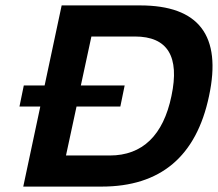

<svg xmlns="http://www.w3.org/2000/svg" viewBox="-20 -690 806 710"><path d="M498 -670H208L145 -374H68L52 -296H129L66 0H356C573 0 706 -111 753 -335C801 -559 715 -670 498 -670ZM224 -115 263 -296H425L441 -374H279L318 -555H479C600 -555 645 -481 614 -335C584 -190 507 -115 386 -115Z"/></svg>

Font: LT Wave Text Bold Italic
Style: Regular
Weight: 700
Designer: Daniel Lyons
Version: Version 2.5 (Glyphs App)